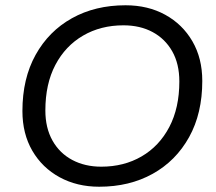

<svg xmlns="http://www.w3.org/2000/svg" viewBox="-20 -698 820 728"><path d="M356 10Q272 10 206 -26Q140 -62 102.5 -126.5Q65 -191 65 -277Q65 -400 115 -490Q165 -580 253 -629Q341 -678 456 -678Q541 -678 606.5 -642Q672 -606 709.5 -541.5Q747 -477 747 -391Q747 -268 697 -178Q647 -88 559 -39Q471 10 356 10ZM364 -66Q450 -66 517 -105Q584 -144 622 -216.5Q660 -289 660 -389Q660 -456 633 -503.5Q606 -551 558.5 -576.5Q511 -602 448 -602Q362 -602 295 -563Q228 -524 190 -452Q152 -380 152 -279Q152 -213 179 -165Q206 -117 254 -91.5Q302 -66 364 -66Z"/></svg>

Font: Gantari
Style: Italic
Weight: 400
Italic angle: -10°
Designer: Anugrah Pasau
Foundry: Lafontype
Version: Version 1.000; ttfautohint (v1.8.3)